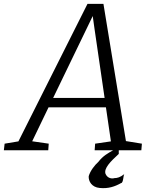

<svg xmlns="http://www.w3.org/2000/svg" viewBox="-92 -767 745 980"><path d="M2 -45.4 -68.4 -33.7 -72.3 0H154.3L156.7 -33.7L72.3 -45.9L155.8 -219.2H448.7L474.1 -45.4L393.6 -33.7L391.1 0H485.4C460.4 14.2 433.6 28.3 409.7 59.6C392.1 75.2 368.7 104.5 360.8 132.3C358.9 158.2 376.5 189 417 192.4C461.4 196.8 494.6 185.1 525.9 167.5C538.1 167.5 537.1 126.5 542.5 121.6C521.5 138.2 506.3 142.1 492.2 142.1C480.5 146 456.5 144.5 446.3 119.6C438 91.8 471.2 58.1 514.2 18.6C514.2 12.7 513.7 6.3 514.2 0H629.4L632.3 -33.7L550.8 -46.9L436 -747.1H354.5ZM179.2 -267.1 381.3 -685.1 390.1 -622.1 441.9 -267.1ZM520.5 -21 522.5 -22.5Z"/></svg>

Font: Merriweather
Style: Light Italic
Weight: 300
Italic angle: -7.5°
Designer: Eben Sorkin
Foundry: Eben Sorkin
Version: Version 1.001